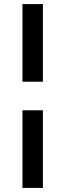

<svg xmlns="http://www.w3.org/2000/svg" viewBox="-20 -720 320 940"><path d="M90 -320V-700H190V-320ZM90 200V-180H190V200Z"/></svg>

Font: Scada
Style: Regular
Weight: 400
Designer: Jovanny Lemonad
Foundry: Jovanny Lemonad
Version: Version 4.100;PS 004.100;hotconv 1.0.88;makeotf.lib2.5.64775